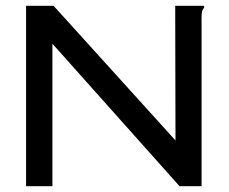

<svg xmlns="http://www.w3.org/2000/svg" viewBox="-20 -643 790 663"><path d="M70 -623H165L586 -158L585 -623H685V-616Q679 -610 677.5 -602.5Q676 -595 676 -579V0H600L161 -492V0H70Z"/></svg>

Font: Inconsolata ExtraExpanded Medium
Style: Regular
Weight: 500
Width: 8
Monospace: yes
Designer: Raph Levien, Cyreal, Brenton Simpson
Foundry: Raph Levien, Cyreal, Google
Version: Version 3.001; ttfautohint (v1.8.2.53-6de2)